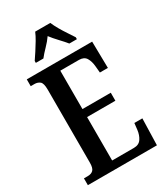

<svg xmlns="http://www.w3.org/2000/svg" viewBox="-225 -1026 972 1122"><g transform="rotate(-30 261.0 -465.5)"><path d="M24 0V-46H50Q74 -46 87 -59Q100 -72 100 -108V-601Q100 -645 85 -656.5Q70 -668 50 -668H24V-714H465L468 -535H414L410 -579Q407 -614 393 -637Q379 -660 345 -660H219V-401H410V-347H219V-54H366Q400 -54 416 -78Q432 -102 436 -135L441 -179H495L490 0ZM118 -784Q131 -803 148 -829Q165 -855 181 -882Q197 -909 206 -931H308Q317 -909 332.5 -882Q348 -855 365.5 -829Q383 -803 395 -784V-771H344Q328 -791 301.5 -819Q275 -847 256 -872Q238 -846 212.5 -820Q187 -794 169 -771H118Z"/></g></svg>

Font: Noto Serif ExtraCondensed SemiBold
Style: Regular
Weight: 600
Width: 2
Designer: Monotype Design Team
Foundry: Monotype Imaging Inc.
Version: Version 2.015; ttfautohint (v1.8.4.7-5d5b)